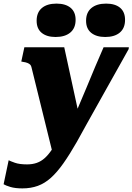

<svg xmlns="http://www.w3.org/2000/svg" viewBox="-73 -803 734 1064"><path d="M226 75 297 -7 373 -127 283 -541H62L45 -462L55 -460Q70 -458 79.5 -454Q89 -450 94 -445Q99 -440 101 -432ZM316 -104 249 -37Q232 0 213.5 27.5Q195 55 175 73Q155 91 131 99.5Q107 108 77 108Q35 108 9.5 99Q-16 90 -25 85L-53 218Q-42 225 -15.5 233Q11 241 51 241Q98 241 136.5 227Q175 213 209 182.5Q243 152 278 102.5Q313 53 353 -17Q378 -63 405.5 -112Q433 -161 462 -213Q491 -265 521 -318.5Q551 -372 581 -425.5Q611 -479 640 -531L641 -541H501Q477 -487 454 -432Q431 -377 408.5 -322.5Q386 -268 362.5 -213.5Q339 -159 316 -104ZM235 -598Q287 -598 316.5 -622.5Q346 -647 346 -693Q346 -737 318 -760Q290 -783 240 -783Q188 -783 159 -758.5Q130 -734 130 -688Q130 -644 158 -621Q186 -598 235 -598ZM510 -598Q562 -598 591 -622.5Q620 -647 620 -693Q620 -737 592.5 -760Q565 -783 515 -783Q463 -783 433.5 -758.5Q404 -734 404 -688Q404 -644 432.5 -621Q461 -598 510 -598Z"/></svg>

Font: Roboto Serif ExtraBold
Style: Italic
Weight: 800
Italic angle: -10°
Version: Version 1.007